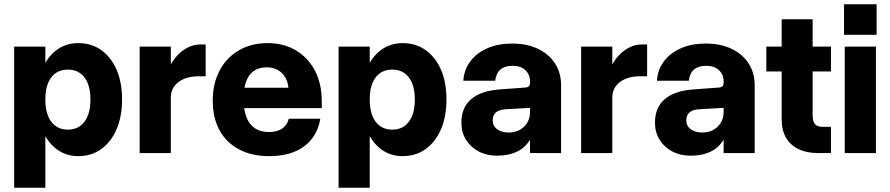

<svg xmlns="http://www.w3.org/2000/svg" viewBox="-20 -719 4180 902"><path d="M46.6 -500V163H193V-500ZM153.1 -251.9Q153.1 -172 177.3 -111.9Q201.5 -51.9 245.3 -18.7Q289.1 14.5 347.9 14.5Q409.3 14.5 455.6 -18.7Q501.9 -51.9 527.7 -111.9Q553.5 -172 553.5 -251.9Q553.5 -331.9 527.7 -391.3Q501.9 -450.8 455.6 -483.6Q409.3 -516.5 347.9 -516.5Q289.1 -516.5 245.3 -483.6Q201.5 -450.8 177.3 -391.3Q153.1 -331.9 153.1 -251.9ZM404.8 -252Q404.8 -184.3 376.8 -147.1Q348.8 -110 298.9 -110Q248.6 -110 220.8 -147.1Q193 -184.3 193 -252Q193 -318.6 220.8 -355.3Q248.6 -392 298.9 -392Q348.8 -392 376.8 -355.3Q404.8 -318.6 404.8 -252Z M946.1 -360.7V-510H919.1Q877.6 -510 837.9 -480.7Q798.1 -451.3 772.3 -397Q746.5 -342.7 746.5 -267.5L782.5 -261.8Q782.5 -290.8 798.3 -313.1Q814.1 -335.4 843.5 -348.1Q872.8 -360.7 913.6 -360.7ZM636.1 -500V0H782.5V-500Z M979.5 -245.9Q979.5 -164.8 1011.6 -106.6Q1043.8 -48.3 1103.4 -16.9Q1163 14.5 1245 14.5Q1347.3 14.5 1409.1 -31.8Q1471 -78 1484.9 -161.3H1336.7Q1329.5 -131.7 1305.8 -115.2Q1282.1 -98.7 1243.7 -98.7Q1184.9 -98.7 1154.6 -138.1Q1124.2 -177.5 1124.2 -254.7Q1124.2 -327.9 1151.8 -365.2Q1179.4 -402.6 1233.2 -402.6Q1275.5 -402.6 1303.2 -376.7Q1330.8 -350.8 1334.9 -306.9H1119.1V-210.9H1491.6V-243Q1491.6 -326.6 1459.1 -387.9Q1426.5 -449.2 1369.3 -482.9Q1312.1 -516.5 1238 -516.5Q1160.7 -516.5 1102.5 -482.7Q1044.3 -448.9 1011.9 -388Q979.5 -327.1 979.5 -245.9Z M1570.6 -500V163H1717V-500ZM1677.1 -251.9Q1677.1 -172 1701.3 -111.9Q1725.5 -51.9 1769.3 -18.7Q1813.1 14.5 1871.9 14.5Q1933.3 14.5 1979.6 -18.7Q2025.9 -51.9 2051.7 -111.9Q2077.5 -172 2077.5 -251.9Q2077.5 -331.9 2051.7 -391.3Q2025.9 -450.8 1979.6 -483.6Q1933.3 -516.5 1871.9 -516.5Q1813.1 -516.5 1769.3 -483.6Q1725.5 -450.8 1701.3 -391.3Q1677.1 -331.9 1677.1 -251.9ZM1928.8 -252Q1928.8 -184.3 1900.8 -147.1Q1872.8 -110 1822.9 -110Q1772.6 -110 1744.8 -147.1Q1717 -184.3 1717 -252Q1717 -318.6 1744.8 -355.3Q1772.6 -392 1822.9 -392Q1872.8 -392 1900.8 -355.3Q1928.8 -318.6 1928.8 -252Z M2615.9 -318.5Q2615.9 -377.3 2587.1 -421.4Q2558.2 -465.6 2506.6 -490Q2455 -514.4 2385.5 -514.4Q2320.2 -514.4 2270.1 -492.6Q2219.9 -470.8 2190 -431.5Q2160.2 -392.3 2156.7 -339.8H2306.4Q2314.6 -409.9 2388.4 -409.9Q2426.3 -409.9 2448.1 -389.4Q2470 -368.9 2470 -336.9V0H2615.9ZM2498.1 -186 2470 -193.2Q2470 -150.6 2441.6 -123.5Q2413.3 -96.4 2369.6 -96.4Q2336 -96.4 2315.3 -112Q2294.6 -127.7 2294.6 -153.4Q2294.6 -202.4 2355.7 -205.8L2471.3 -212.3L2470 -329.8Q2470 -318.4 2463.9 -313.1Q2457.8 -307.9 2442.4 -307.3L2333.1 -299.4Q2241.9 -293.6 2194.7 -254.2Q2147.5 -214.8 2147.5 -142.5Q2147.5 -97.6 2169.1 -62.6Q2190.8 -27.5 2228.7 -7.6Q2266.6 12.4 2315.4 12.4Q2371.6 12.4 2412.6 -8.5Q2453.5 -29.4 2475.8 -73.3Q2498.1 -117.2 2498.1 -186Z M3020.1 -360.7V-510H2993.1Q2951.6 -510 2911.9 -480.7Q2872.1 -451.3 2846.3 -397Q2820.5 -342.7 2820.5 -267.5L2856.5 -261.8Q2856.5 -290.8 2872.3 -313.1Q2888.1 -335.4 2917.5 -348.1Q2946.8 -360.7 2987.6 -360.7ZM2710.1 -500V0H2856.5V-500Z M3525.4 -318.5Q3525.4 -377.3 3496.6 -421.4Q3467.7 -465.6 3416.1 -490Q3364.5 -514.4 3295 -514.4Q3229.7 -514.4 3179.6 -492.6Q3129.4 -470.8 3099.5 -431.5Q3069.7 -392.3 3066.2 -339.8H3215.9Q3224.1 -409.9 3297.9 -409.9Q3335.8 -409.9 3357.6 -389.4Q3379.5 -368.9 3379.5 -336.9V0H3525.4ZM3407.6 -186 3379.5 -193.2Q3379.5 -150.6 3351.1 -123.5Q3322.8 -96.4 3279.1 -96.4Q3245.5 -96.4 3224.8 -112Q3204.1 -127.7 3204.1 -153.4Q3204.1 -202.4 3265.2 -205.8L3380.8 -212.3L3379.5 -329.8Q3379.5 -318.4 3373.4 -313.1Q3367.3 -307.9 3351.9 -307.3L3242.6 -299.4Q3151.4 -293.6 3104.2 -254.2Q3057 -214.8 3057 -142.5Q3057 -97.6 3078.6 -62.6Q3100.3 -27.5 3138.2 -7.6Q3176.1 12.4 3224.9 12.4Q3281.1 12.4 3322.1 -8.5Q3363 -29.4 3385.3 -73.3Q3407.6 -117.2 3407.6 -186Z M3580.2 -500V-383.3H3883.8V-500ZM3883.8 -123.2H3842.7Q3820.8 -123.2 3809.2 -135.4Q3797.7 -147.7 3797.7 -178.7V-628.6H3652.2V-158.7Q3652.2 -106.1 3673.4 -70.8Q3694.6 -35.5 3732.6 -17.8Q3770.6 0 3821.2 0H3883.8Z M3945.2 -698.9V-555.6H4098.2V-698.9ZM3948.6 -500V0H4095V-500Z"/></svg>

Font: Overused Grotesk Light
Style: Regular
Weight: 300
Designer: RandomMaerks
Version: Version 0.005